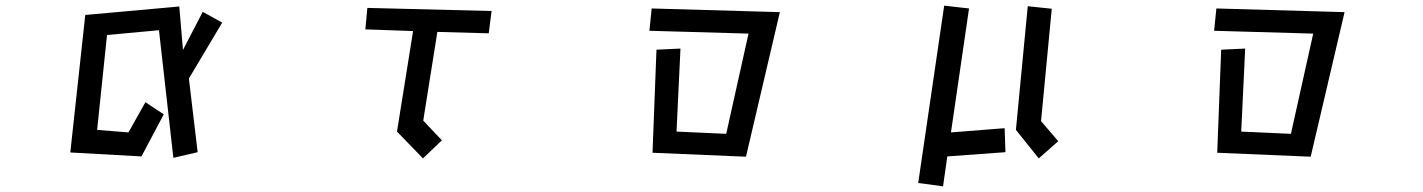

<svg xmlns="http://www.w3.org/2000/svg" viewBox="-20 -540 5040 680"><path d="M543 -433 359 -416 324 -80 435 -71 495 -178 560 -135 481 14 229 0 282 -487 615 -517 628 -363 698 -498 767 -460 649 -262 680 -1 594 19Z M1386 -74 1443 -430 1274 -436 1281 -512 1721 -501 1711 -422 1529 -427 1479 -113 1545 -43 1478 21Z M2305 -364 2390 -368 2376 -74 2552 -66 2631 -421 2280 -431 2288 -510 2742 -497 2622 15 2291 1Z M3320 120 3232 108 3324 -520 3412 -510 3348 -71 3538 -86 3541 -1 3335 14ZM3578 -80 3620 -518 3705 -509 3667 -111 3728 -40 3659 21Z M4305 -364 4390 -368 4376 -74 4552 -66 4631 -421 4280 -431 4288 -510 4742 -497 4622 15 4291 1Z"/></svg>

Font: Stick
Style: Regular
Weight: 400
Designer: Fontworks Inc.
Foundry: Fontworks Inc.
Version: Version 1.100